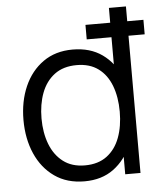

<svg xmlns="http://www.w3.org/2000/svg" viewBox="-53 -766 697 827"><g transform="rotate(-5 296.0 -352.5)"><path d="M341.7 -593.3V-656H592.3V-593.3ZM279.7 15Q203.8 15 150.3 -22.7Q96.8 -60.3 68.4 -125Q40 -189.7 40 -270.7Q40 -351.2 68.2 -415.6Q96.5 -480 149.5 -517.5Q202.5 -555 276.7 -555Q352.7 -555 404.7 -518Q456.7 -481 483.3 -416.7Q510 -352.3 510 -270.7Q510 -190 483.4 -125.3Q456.8 -60.7 405.5 -22.8Q354.2 15 279.7 15ZM287 -53.3Q344.5 -53.3 382.1 -81.5Q419.7 -109.7 438 -158.8Q456.3 -208 456.3 -270.7Q456.3 -334 437.8 -382.8Q419.3 -431.7 382.1 -459.2Q344.8 -486.7 288.7 -486.7Q230.5 -486.7 192.6 -458.1Q154.7 -429.5 136.3 -380.6Q118 -331.7 118 -270.7Q118 -209.2 136.8 -159.9Q155.7 -110.7 193.2 -82Q230.7 -53.3 287 -53.3ZM456.3 0V-406.7H448.7V-720H522.3V0Z"/></g></svg>

Font: Manrope ExtraLight
Style: Regular
Weight: 200
Designer: Mikhail Sharanda
Foundry: Mikhail Sharanda
Version: Version 4.505